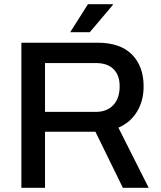

<svg xmlns="http://www.w3.org/2000/svg" viewBox="-20 -888 762 908"><path d="M312 -735.8 396 -868.2H513.2L514.2 -865.2L404.8 -735.8ZM81.1 0V-686H441.9Q548.3 -686 603.8 -630.4Q659.2 -574.7 659.2 -479Q659.2 -411.1 627.9 -359.9Q596.7 -308.6 540 -284.2L683.1 0H561L431.2 -265.1H192.9V0ZM192.9 -358.9H433.1Q485.8 -358.9 515.9 -391.1Q545.9 -423.3 545.9 -480Q545.9 -532.2 517.1 -561Q488.3 -589.8 433.1 -589.8H192.9Z"/></svg>

Font: Archivo Medium
Style: Regular
Weight: 500
Designer: Hector Gatti
Foundry: Omnibus-Type
Version: Version 2.001